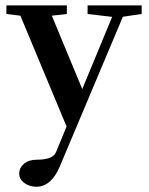

<svg xmlns="http://www.w3.org/2000/svg" viewBox="-20 -462 556 718"><path d="M116.2 236.3Q89.8 236.3 70.8 222.2Q51.8 208 51.8 187.5Q51.8 165.5 69.8 150.4Q87.9 135.3 116.7 135.3Q177.2 135.3 189 107.9L229 11.2L56.2 -403.3L3.9 -409.7V-441.9H230V-409.7L173.8 -403.3L287.6 -128.9L399.4 -398.9L307.6 -409.7V-441.9H509.8V-409.7L439.5 -399.4L203.6 160.6Q171.4 236.3 116.2 236.3Z"/></svg>

Font: Elstob 10pt SemiBold
Style: Regular
Weight: 600
Designer: Peter S. Baker
Version: Version 1.015